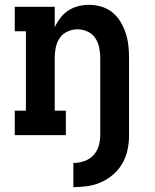

<svg xmlns="http://www.w3.org/2000/svg" viewBox="-20 -558 640 793"><path d="M283 215V115Q306 115 328 107.5Q350 100 365.5 83.5Q381 67 387.5 45Q394 23 394 0V-320Q394 -341 389.5 -362.5Q385 -384 373 -401.5Q361 -419 341 -428Q321 -437 300 -437Q279 -437 259 -428Q239 -419 227 -401.5Q215 -384 210.5 -362.5Q206 -341 206 -320V-101H252V0H41V-101H87V-429H41V-530H206V-445Q215 -465 229 -483.5Q243 -502 262 -514.5Q281 -527 303.5 -532.5Q326 -538 348 -538Q374 -538 399 -530.5Q424 -523 444 -507Q464 -491 477.5 -468.5Q491 -446 499 -421.5Q507 -397 510 -371.5Q513 -346 513 -320V0Q513 30 507 59.5Q501 89 486.5 115Q472 141 449.5 161Q427 181 400 193.5Q373 206 343 210.5Q313 215 283 215Z"/></svg>

Font: Iosevka Curly Slab Extended
Style: Bold
Weight: 700
Width: 7
Monospace: yes
Designer: Belleve Invis
Foundry: Belleve Invis
Version: Version 11.1.0; ttfautohint (v1.8.3)